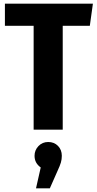

<svg xmlns="http://www.w3.org/2000/svg" viewBox="-20 -713 531 1056"><path d="M474 -571H325V0H165V-571H7V-693H491ZM320 144Q320 163 315 180.5Q310 198 296 228L254 323H178L204 208Q170 184 170 144Q170 113 191.5 90.5Q213 68 245 68Q278 68 299 89.5Q320 111 320 144Z"/></svg>

Font: Fira Sans Condensed
Style: Bold
Weight: 700
Width: 3
Designer: bBox Type GmbH & Carrois Corporate GbR & Edenspiekermann AG
Foundry: bBox Type GmbH & Carrois Corporate GbR & Edenspiekermann AG
Version: Version 4.301